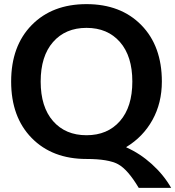

<svg xmlns="http://www.w3.org/2000/svg" viewBox="-20 -760 849 930"><path d="M592 -48V-46Q658 -17 715.5 35Q773 87 809 150H652Q599 61 552 35.5Q505 10 399 10Q233 10 133.5 -91.5Q34 -193 34 -365Q34 -537 133.5 -638.5Q233 -740 399 -740Q565 -740 664.5 -638.5Q764 -537 764 -365Q764 -261 718.5 -179Q673 -97 592 -48ZM237 -173.5Q297 -105 399 -105Q501 -105 561 -173.5Q621 -242 621 -365Q621 -488 561 -556.5Q501 -625 399 -625Q297 -625 237 -556.5Q177 -488 177 -365Q177 -242 237 -173.5Z"/></svg>

Font: Mplus 1p Bold
Style: Bold
Weight: 700
Version: Version 1.061